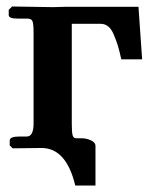

<svg xmlns="http://www.w3.org/2000/svg" viewBox="-20 -454 459 589"><path d="M106 0 19 1 9.8 -7.8V-22.9Q9.8 -35.2 39.1 -35.2H62Q83 -35.2 83 -75.2V-354Q83 -380.9 79.6 -388.9Q76.2 -397 64 -397H34.2Q7.3 -397 6.8 -407.2V-423.8L17.1 -434.1L143.1 -432.1Q147.9 -432.1 160.4 -432.6Q172.9 -433.1 180.2 -433.1H404.8L416 -272H352.1Q346.2 -298.8 341.6 -314Q336.9 -329.1 329.3 -347.2Q321.8 -365.2 311.8 -373Q301.8 -380.9 289.1 -380.9H200.2V-75.2Q200.2 -49.3 202.6 -39.6Q205.1 -29.8 213.9 -29.8H231Q245.1 -29.8 259 -23.4Q272.9 -17.1 272.9 -6.8V115.2H210.9Q183.1 -1 106 0Z"/></svg>

Font: Linux Libertine
Style: Bold
Weight: 700
Designer: Philipp H. Poll
Foundry: Philipp H. Poll
Version: Version 5.0.3